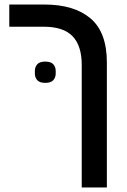

<svg xmlns="http://www.w3.org/2000/svg" viewBox="-20 -628 562 848"><path d="M180 -262Q155 -262 144.5 -274Q134 -286 134 -303V-315Q134 -332 144.5 -344Q155 -356 180 -356Q205 -356 215.5 -344Q226 -332 226 -315V-303Q226 -286 215.5 -274Q205 -262 180 -262ZM341 -341Q341 -426 300.5 -468Q260 -510 173 -510H21V-608H176Q307 -608 379.5 -547Q452 -486 452 -352V200H341Z"/></svg>

Font: IBM Plex Sans Hebrew Medium
Style: Regular
Weight: 500
Designer: Mike Abbink, Paul van der Laan, Pieter van Rosmalen, Yanek Iontef
Foundry: Bold Monday
Version: Version 1.2